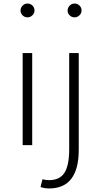

<svg xmlns="http://www.w3.org/2000/svg" viewBox="-20 -820 565 1085"><path d="M96 0ZM96 -760Q96 -776 107.5 -788Q119 -800 135 -800Q152 -800 163.5 -788.5Q175 -777 175 -760Q175 -745 163 -733.5Q151 -722 135 -722Q119 -722 107.5 -733.5Q96 -745 96 -760ZM108 -520H162V0H108ZM362 -760Q362 -776 373.5 -788Q385 -800 401 -800Q418 -800 429.5 -788.5Q441 -777 441 -760Q441 -745 429 -733.5Q417 -722 401 -722Q385 -722 373.5 -733.5Q362 -745 362 -760ZM209 237 220 193Q238 198 257 198Q318 198 344.5 156Q371 114 371 24V-520H425V26Q425 245 257 245Q233 245 209 237Z"/></svg>

Font: Martel Sans ExtraLight
Style: Regular
Weight: 275
Designer: Dan Reynolds and Mathieu Réguer
Foundry: Dan Reynolds and Mathieu Réguer
Version: Version 1.002; ttfautohint (v1.1) -l 5 -r 5 -G 72 -x 0 -D la